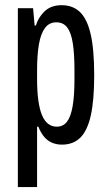

<svg xmlns="http://www.w3.org/2000/svg" viewBox="-20 -559 428 758"><path d="M50.5 179.5V-526.5H110.6L116.7 -458.3H121.7Q131.3 -490.8 156.5 -514.7Q181.7 -538.5 223.3 -538.5Q267 -538.5 295.3 -511.9Q323.6 -485.2 337.8 -424.7Q351.9 -364.1 351.9 -261.4Q351.9 -163.5 338.5 -103.3Q325 -43.1 297.1 -15.5Q269.1 12 224.6 12Q202.4 12 184.4 4Q166.3 -4.1 153.3 -20.1Q140.3 -36.1 131.4 -59H126.4V179.5ZM204 -58.9Q229.2 -58.9 244.2 -78.1Q259.2 -97.2 266.6 -138.8Q274 -180.3 274 -247.7V-281.6Q274 -347 267.3 -388.8Q260.7 -430.6 245.2 -450.8Q229.7 -470.9 202.1 -470.9Q174.5 -470.9 157.8 -448.8Q141.1 -426.7 133.7 -384.4Q126.4 -342.2 126.4 -281.6V-247.7Q126.4 -198.5 131.3 -163.1Q136.2 -127.7 145.7 -104.6Q155.3 -81.5 170.1 -70.2Q184.8 -58.9 204 -58.9Z"/></svg>

Font: Archivo SemiBold ExtraCondensed
Style: Regular
Weight: 600
Width: 2
Version: Version 2.001